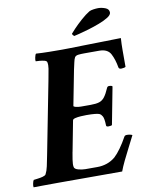

<svg xmlns="http://www.w3.org/2000/svg" viewBox="-99 -879 746 948"><g transform="rotate(-10 274.5 -405.0)"><path d="M319 -698Q316 -700 313 -704Q310 -708 310 -711Q313 -715 330 -733Q347 -751 370.5 -772Q394 -793 414 -805Q421 -809 435 -811Q449 -813 459 -813Q476 -813 494.5 -806Q513 -799 513 -782Q513 -770 495 -758.5Q477 -747 449.5 -736.5Q422 -726 393.5 -717.5Q365 -709 344.5 -704Q324 -699 319 -698ZM247 -642Q258 -642 286.5 -642.5Q315 -643 352 -644Q389 -645 427 -645.5Q465 -646 496.5 -647Q528 -648 544 -648Q542 -618 542 -588.5Q542 -559 542 -531Q542 -524 542 -517Q542 -510 542 -504Q540 -502 532.5 -500.5Q525 -499 520 -499Q509 -499 507 -507Q500 -548 485 -576.5Q470 -605 428 -605H353Q337 -605 323.5 -603.5Q310 -602 305 -594Q300 -585 297 -570Q294 -555 289 -534L255 -359Q254 -355 265.5 -352Q277 -349 292 -349H340Q367 -349 383 -354Q399 -359 410.5 -374Q422 -389 434 -417Q437 -425 445 -425Q459 -425 462 -420L426 -232Q425 -231 419 -230Q413 -229 408 -229Q397 -229 397 -236Q396 -271 389.5 -282Q383 -293 377 -296Q363 -303 310 -303Q298 -303 282 -302Q266 -301 254 -298Q242 -295 241 -289L212 -138Q212 -137 211 -134Q209 -123 205 -98.5Q201 -74 204 -61Q206 -51 224 -46Q242 -41 259 -41H319Q345 -41 368 -49Q391 -57 410 -73Q442 -103 477 -166Q480 -172 491 -172Q498 -172 507 -170Q516 -168 517 -166Q504 -140 488 -109Q472 -78 458 -49Q444 -20 436 2H117Q70 2 35.5 2.5Q1 3 -8 3Q-10 -2 -7.5 -15Q-5 -28 -1 -33Q5 -34 18.5 -35.5Q32 -37 45 -40.5Q58 -44 61 -50Q69 -65 74 -88Q79 -111 85 -142L155 -501Q156 -505 156.5 -509Q157 -513 158 -517Q163 -542 166 -561Q169 -580 166 -593Q165 -600 153.5 -603Q142 -606 129 -607Q116 -608 110 -608Q108 -613 111 -627Q114 -641 118 -645Q148 -643 183.5 -642.5Q219 -642 247 -642Z"/></g></svg>

Font: Amiri
Style: Bold Italic
Weight: 700
Italic angle: 10°
Designer: Khaled Hosny
Version: Version 0.113